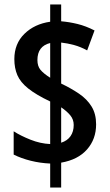

<svg xmlns="http://www.w3.org/2000/svg" viewBox="-20 -779 492 857"><path d="M204 -49Q159 -51 117 -61.5Q75 -72 41 -89V-193Q72 -173 116 -155.5Q160 -138 204 -136V-326Q141 -356 106 -384Q71 -412 57.5 -443.5Q44 -475 44 -515Q44 -584 89 -628Q134 -672 204 -682V-759H253V-684Q289 -681 326 -672Q363 -663 402 -643L369 -554Q340 -570 310.5 -578Q281 -586 253 -589V-406Q297 -385 332.5 -361Q368 -337 388.5 -304Q409 -271 409 -224Q409 -158 368.5 -112Q328 -66 253 -53V58H204ZM204 -587Q147 -573 147 -511Q147 -484 160.5 -467.5Q174 -451 204 -432ZM253 -142Q281 -151 295 -171.5Q309 -192 309 -221Q309 -246 293.5 -264.5Q278 -283 253 -300Z"/></svg>

Font: Noto Sans Malayalam ExtraCondensed SemiBold
Style: Regular
Weight: 600
Width: 2
Designer: Jelle Bosma - Monotype Design Team
Foundry: Monotype Imaging Inc.
Version: Version 2.104; ttfautohint (v1.8.4.7-5d5b)